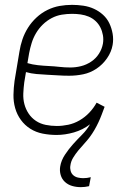

<svg xmlns="http://www.w3.org/2000/svg" viewBox="-20 -548 540 791"><path d="M313 223Q294 223 277 218Q260 213 247.5 201.5Q235 190 230 173Q225 156 228 138Q232 113 247.5 89.5Q263 66 281 46Q299 26 318.5 6.5Q338 -13 351 -36Q321 -13 284.5 -2.5Q248 8 213 8Q184 8 156 2.5Q128 -3 105 -17.5Q82 -32 66 -54Q50 -76 42.5 -102.5Q35 -129 35.5 -157.5Q36 -186 40 -215L60 -335Q64 -361 72.5 -386Q81 -411 95.5 -434Q110 -457 130.5 -476Q151 -495 175.5 -507Q200 -519 225.5 -523.5Q251 -528 277 -528Q300 -528 323.5 -524.5Q347 -521 367.5 -511.5Q388 -502 404.5 -487Q421 -472 430.5 -452Q440 -432 444 -409Q448 -386 444 -363Q439 -334 421 -308Q403 -282 377.5 -265Q352 -248 323 -242Q294 -236 265 -236Q242 -236 219.5 -237.5Q197 -239 175 -240Q153 -241 130.5 -243Q108 -245 87 -251L80 -209Q77 -186 76 -163Q75 -140 80.5 -119Q86 -98 98 -80Q110 -62 128 -50Q146 -38 168.5 -33.5Q191 -29 214 -29Q237 -29 261 -34Q285 -39 307.5 -52Q330 -65 348 -84Q366 -103 378 -125L411 -108Q405 -92 399 -76Q393 -60 385.5 -44Q378 -28 369 -12.5Q360 3 349.5 17Q339 31 326.5 44.5Q314 58 302.5 72Q291 86 281.5 101.5Q272 117 270 134Q268 145 271 156Q274 167 282 174Q290 181 301 183.5Q312 186 323 186Q331 186 338.5 185Q346 184 354 182L347 219Q339 221 330 222Q321 223 313 223ZM270 -270Q292 -270 314 -275.5Q336 -281 355.5 -294Q375 -307 387.5 -326.5Q400 -346 404 -368Q407 -386 404 -403Q401 -420 393.5 -435Q386 -450 373.5 -461.5Q361 -473 345.5 -479.5Q330 -486 312.5 -488.5Q295 -491 277 -491Q256 -491 234.5 -487.5Q213 -484 193 -473.5Q173 -463 156.5 -447Q140 -431 128.5 -411.5Q117 -392 110.5 -371Q104 -350 100 -329L93 -288Q113 -282 136 -279.5Q159 -277 181 -276Q203 -275 225 -272.5Q247 -270 270 -270Z"/></svg>

Font: Iosevka Curly Extralight
Style: Italic
Weight: 200
Italic angle: -9°
Monospace: yes
Designer: Belleve Invis
Foundry: Belleve Invis
Version: Version 22.1.2; ttfautohint (v1.8.4)